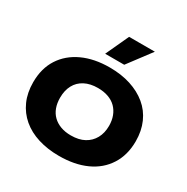

<svg xmlns="http://www.w3.org/2000/svg" viewBox="-170 -890 1019 1046"><g transform="rotate(30 339.5 -366.5)"><path d="M339 10Q267 10 207.5 -8.5Q148 -27 105.5 -63Q63 -99 40 -150.5Q17 -202 17 -268Q17 -355 57 -417Q97 -479 169.5 -512.5Q242 -546 339 -546Q412 -546 471 -527Q530 -508 573 -472.5Q616 -437 639 -385Q662 -333 662 -268Q662 -182 622 -119Q582 -56 509.5 -23Q437 10 339 10ZM339 -119Q389 -119 423 -137.5Q457 -156 475.5 -189.5Q494 -223 494 -268Q494 -302 483.5 -329.5Q473 -357 453.5 -376.5Q434 -396 405 -406.5Q376 -417 339 -417Q291 -417 256.5 -399Q222 -381 204 -347.5Q186 -314 186 -268Q186 -234 196 -206.5Q206 -179 226 -159.5Q246 -140 274.5 -129.5Q303 -119 339 -119ZM279 -598 346 -743H508L399 -598Z"/></g></svg>

Font: Mona Sans Expanded
Style: Bold
Weight: 700
Width: 7
Designer: Deni Anggara
Foundry: GitHub
Version: Version 2.000